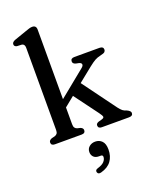

<svg xmlns="http://www.w3.org/2000/svg" viewBox="-179 -836 956 1198"><g transform="rotate(-20 299.0 -236.5)"><path d="M69 0Q44.5 0 44.5 -20.5Q44.5 -35 64 -42.5L85 -47.5Q95.5 -51 101 -58.5Q106.5 -66 106.5 -81.5V-627.5Q106.5 -651.5 88 -655L55.5 -656.5Q38 -660 38 -675Q38 -690 60.5 -698L139.5 -725.5Q154.5 -731 165.2 -734.2Q176 -737.5 185.5 -737.5Q212.5 -737.5 212.5 -709.5V-247.5L387 -389.5Q401 -400.5 400.2 -410.5Q399.5 -420.5 383 -425L363.5 -429Q352 -432.5 348 -437.8Q344 -443 344 -450Q344 -470.5 369.5 -470.5H536Q561.5 -470.5 561.5 -450Q561.5 -441 555 -434.8Q548.5 -428.5 527 -424Q504 -419 487.8 -410Q471.5 -401 445 -380L350.5 -304L513 -83Q527 -65 536.8 -57.2Q546.5 -49.5 563.5 -44.5Q587 -33.5 587 -20Q587 0 561.5 0H380.5Q356.5 0 356.5 -20.5Q356.5 -34 375.5 -40L394 -45Q412.5 -50 411.2 -58.8Q410 -67.5 394.5 -88.5L278 -245.5L212.5 -192.5V-81.5Q212.5 -65.5 217.8 -57.8Q223 -50 233.5 -46.5L254 -41.5Q271 -34.5 271 -21Q271 0 246 0ZM302 164.5Q278.5 164.5 266.2 151.8Q254 139 254 119.5Q254 97.5 270.2 83.8Q286.5 70 310 70Q337 70 354.5 88Q372 106 372 144Q372 189.5 349.5 220.2Q327 251 280.5 263.5Q259.5 269.5 254.5 253Q250 237 270 231.5Q300.5 222.5 313.8 207.8Q327 193 327 177Q327 164.5 313.5 164.5Z"/></g></svg>

Font: Fraunces 9pt Soft
Style: Regular
Weight: 400
Version: Version 1.000;[0bf87f6ff]